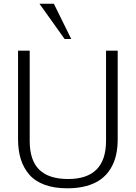

<svg xmlns="http://www.w3.org/2000/svg" viewBox="-20 -998 728 1029"><path d="M326.2 -789.1 191.4 -978H268.6L361.8 -789.1ZM341.3 11.2Q271 11.2 219.2 -7.8Q167.5 -26.9 136.7 -62.5Q106 -98.1 91.3 -145.3Q76.7 -192.4 76.7 -252.4V-726.6H139.2V-242.7Q139.2 -138.7 190.4 -88.6Q241.7 -38.6 345.2 -38.6Q548.3 -38.6 548.3 -243.2V-726.6H610.8V-251.5Q610.8 -203.6 601.3 -164.1Q591.8 -124.5 571.3 -91.8Q550.8 -59.1 519.5 -36.4Q488.3 -13.7 443.1 -1.2Q397.9 11.2 341.3 11.2Z"/></svg>

Font: Oxygen Light
Style: Regular
Weight: 300
Designer: vernon adams
Foundry: Vernon Adams
Version: Version Release 0.2.3 webfont; ttfautohint (v0.93.3-1d66) -l